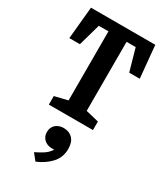

<svg xmlns="http://www.w3.org/2000/svg" viewBox="-266 -837 1151 1334"><g transform="rotate(30 310.0 -170.5)"><path d="M135.2 -68.5 272 -101.8 239.4 -45.7V-659.3L274.5 -648.1L126 -647.7L165.1 -658.4L112.2 -471.3H27.5L52.1 -729.6H567.9L592.5 -471.3H507.8L454.9 -658.4L494 -647.7H361.1L384.8 -658.5V-45.7L352.2 -101.8L489 -68.5V0H135.2ZM333.4 215.4 356.4 240.9Q335.2 253.1 307.7 253.1Q282.2 253.1 262 243.1Q241.8 233.1 230.2 214.4Q218.6 195.8 218.6 170.6Q218.6 133.2 243.6 111Q268.7 88.9 308.2 88.9Q351.9 88.9 379.1 117.3Q406.3 145.8 406.3 200.2Q406.3 267.9 363 314.9Q319.8 361.8 252.8 389.8L211.1 338Q250.8 318.1 274.5 302.7Q298.3 287.2 315 265.6Q331.7 244 333.4 215.4Z"/></g></svg>

Font: Monaspace Xenon Var ExtraLight
Style: Regular
Weight: 200
Designer: Riley Cran and the Lettermatic Team
Version: Version 1.200 (Monaspace Xenon Var)